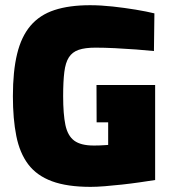

<svg xmlns="http://www.w3.org/2000/svg" viewBox="-20 -707 655 737"><path d="M328 10.3Q237.8 10.3 179.4 -11.3Q121 -32.9 88.3 -76.3Q55.6 -119.7 42.6 -185.1Q29.5 -250.6 29.5 -337.8Q29.5 -433.6 45.7 -500.1Q61.8 -566.6 97.1 -608.2Q132.5 -649.8 189.1 -668.4Q245.8 -687 325.7 -687Q366.4 -687 412.6 -682Q458.8 -676.9 501.2 -669.9Q543.6 -662.8 572.7 -655.7L570.9 -511.1Q542.1 -514.1 502.1 -517.1Q462.1 -520.1 420.9 -522.1Q379.6 -524.1 346.6 -524.1Q306.5 -524.1 282 -515.7Q257.5 -507.3 244.4 -486.9Q231.3 -466.6 226.9 -430.4Q222.4 -394.3 222.4 -337.8Q222.4 -268.8 231.1 -227.2Q239.9 -185.5 265.2 -166.9Q290.6 -148.4 339.3 -148.4Q348.8 -148.4 359 -148.6Q369.2 -148.8 378.5 -149.6Q387.9 -150.3 395.2 -150.7V-237.4H350.9L350.4 -380.6H575.5V-16Q549.1 -12 516.1 -7.1Q483 -2.3 448.2 1.5Q413.5 5.2 382.2 7.8Q350.9 10.3 328 10.3Z"/></svg>

Font: TitilliumWeb ExtraLight
Style: Regular
Weight: 400
Designer: Mohamed Gaber, Accademia di Belle Arti di Urbino and others
Foundry: Kief Type Foundry, Accademia di Belle Arti di Urbino and others
Version: Version 3.000; ttfautohint (v1.8.2)